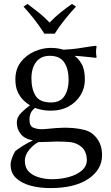

<svg xmlns="http://www.w3.org/2000/svg" viewBox="-20 -710 569 981"><path d="M413.6 -302.2Q413.6 -260.7 392.3 -224.9Q371.1 -189 331.8 -166.7Q292.5 -144.5 237.8 -144.5Q214.4 -144.5 192.1 -149.2Q169.9 -153.8 158.7 -158.7Q141.6 -144.5 136 -129.9Q130.4 -115.2 130.4 -100.1Q130.4 -65.9 150.1 -57.9Q169.9 -49.8 191.9 -49.8Q196.3 -49.8 204.3 -50.3Q212.4 -50.8 222.7 -51.8Q240.7 -53.7 267.1 -55.7Q293.5 -57.6 307.6 -57.6Q326.7 -57.6 354 -55.7Q381.3 -53.7 409.7 -46.6Q438 -39.6 457 -22.5Q501.5 16.1 501.5 83Q501.5 156.7 431.4 203.9Q361.3 251 237.8 251Q181.2 251 135 238.3Q88.9 225.6 61.5 199.2Q34.2 172.9 34.2 131.3Q34.2 116.7 41.5 96.4Q48.8 76.2 58.6 61.5Q79.6 45.4 103 31.2Q126.5 17.1 148.4 7.3Q106 0 85.9 -25.4Q65.9 -50.8 65.9 -84Q65.9 -111.3 88.1 -133.5Q110.4 -155.8 133.3 -171.9Q118.7 -180.2 101.3 -196.3Q84 -212.4 71.3 -238.8Q58.6 -265.1 58.6 -304.2Q58.6 -356.9 85.9 -392.6Q113.3 -428.2 155.3 -446.8Q197.3 -465.3 238.8 -465.3Q274.4 -465.3 303.2 -456.1Q343.8 -458 371.1 -461.7Q398.4 -465.3 421.9 -469.5Q445.3 -473.6 470.7 -476.1L473.6 -472.7Q470.7 -459 470.7 -445.3Q470.7 -432.6 473.6 -417.5L470.7 -414.6Q438 -417.5 411.4 -420.7Q384.8 -423.8 360.4 -424.8Q378.4 -413.6 396 -385.3Q413.6 -356.9 413.6 -302.2ZM106.9 110.4Q106.9 146.5 127.2 167Q147.5 187.5 179.9 196.5Q212.4 205.6 246.1 205.6Q291.5 205.6 332.3 194.3Q373 183.1 398.4 160.9Q423.8 138.7 423.8 106.9Q423.8 85.9 414.8 65.2Q405.8 44.4 382.3 30.8Q361.3 18.1 335 15.6Q308.6 13.2 270 13.2Q259.8 13.2 230 14.6Q200.2 16.1 175.8 16.1Q148.4 30.8 127.7 57.4Q106.9 84 106.9 110.4ZM330.6 -301.3Q330.6 -356.9 308.3 -390.9Q286.1 -424.8 234.4 -424.8Q189 -424.8 164.8 -393.6Q140.6 -362.3 140.6 -309.6Q140.6 -254.9 161.9 -220.7Q183.1 -186.5 240.7 -186.5Q288.1 -186.5 309.3 -219.2Q330.6 -252 330.6 -301.3ZM206.5 -538.1Q183.1 -575.7 155.3 -611.1Q127.4 -646.5 100.1 -676.3L120.6 -689.9Q151.9 -666.5 179.2 -644.8Q206.5 -623 233.4 -594.7Q262.7 -625 290.3 -647Q317.9 -668.9 347.7 -689.9L368.2 -676.3Q339.8 -645.5 311.5 -610.6Q283.2 -575.7 259.8 -538.1Z"/></svg>

Font: Kurinto Seri
Style: Regular
Weight: 400
Designer: Kurinto was developed by Clint Goss from a range of fonts that are compatible with the SIL Open Font License Version 1.1
Foundry: Clinton F. Goss
Version: Version 2.196; July 25, 2020